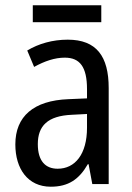

<svg xmlns="http://www.w3.org/2000/svg" viewBox="-20 -696 500 726"><path d="M363 -676H104V-612H363ZM236 -546C179 -546 126 -531 83 -505L109 -443C149 -465 187 -478 225 -478C282 -478 309 -443 309 -359V-324L239 -321C107 -316 38 -256 38 -150C38 -58 85 10 172 10C239 10 279 -18 312 -75H315L329 0H391V-363C391 -483 345 -546 236 -546ZM252 -262 309 -265V-213C309 -113 264 -58 198 -58C152 -58 123 -87 123 -151C123 -220 160 -258 252 -262Z"/></svg>

Font: Noto Sans Myanmar UI Condensed
Style: Regular
Weight: 400
Width: 3
Designer: Monotype Design Team
Foundry: Monotype Imaging Inc.
Version: Version 2.103